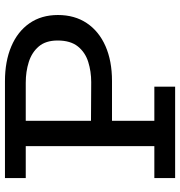

<svg xmlns="http://www.w3.org/2000/svg" viewBox="4 -730 726 774"><g transform="rotate(-90 367.0 -343.0)"><path d="M233 -254.5V-339.4L422.7 -338.3Q465.9 -338.3 504.3 -350.3Q542.7 -362.3 566.7 -392Q590.7 -421.8 590.7 -473.7Q590.7 -521.6 566.7 -549.7Q542.7 -577.8 504 -590Q465.4 -602.2 420.5 -602.2H36.2V-686H426.5Q506.8 -686 566.8 -660.5Q626.8 -635.1 660.2 -587.1Q693.5 -539.1 693.5 -472.6Q693.5 -404.9 660.7 -356Q627.9 -307.1 568.2 -280.8Q508.5 -254.5 427.6 -254.5ZM36.2 0V-83.8H404.5V0ZM164.8 -46.6V-641H267.1V-46.6Z"/></g></svg>

Font: BioRhyme ExtraBold
Style: Regular
Weight: 800
Designer: Aoife Mooney
Foundry: Aoife Mooney Type
Version: Version 1.600;gftools[0.9.33]